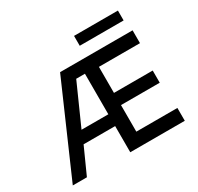

<svg xmlns="http://www.w3.org/2000/svg" viewBox="-179 -1083 1335 1296"><g transform="rotate(-30 488.0 -435.0)"><path d="M414 -612 273 -296H482V-612ZM482 0V-204H236L144 0H34L342 -705H907V-605H587V-402H889V-307H587V-100H907V0ZM888 -870V-793H546V-870Z"/></g></svg>

Font: Manrope Medium
Style: Medium
Weight: 500
Designer: Mikhail Sharanda
Foundry: Mikhail Sharanda
Version: Version 4.000;hotconv 1.0.109;makeotfexe 2.5.65596